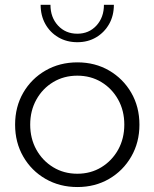

<svg xmlns="http://www.w3.org/2000/svg" viewBox="-20 -752 629 782"><path d="M443.8 -732.4Q443.8 -688.5 424.6 -654.3Q405.3 -620.1 371.8 -600.1Q338.4 -580.1 294.9 -580.1Q251.5 -580.1 217.5 -600.1Q183.6 -620.1 164.6 -654.3Q145.5 -688.5 145.5 -732.4H185.5Q185.5 -681.2 216.3 -647.9Q247.1 -614.7 294.9 -614.7Q342.3 -614.7 372.8 -647.9Q403.3 -681.2 403.3 -732.4ZM295.4 9.8Q223.1 9.8 165.5 -23.4Q107.9 -56.6 74.7 -114.3Q41.5 -171.9 41.5 -244.1Q41.5 -316.9 74.7 -374.3Q107.9 -431.6 165.5 -464.8Q223.1 -498 295.4 -498Q367.2 -498 424.3 -464.8Q481.4 -431.6 514.6 -374.3Q547.9 -316.9 547.9 -244.1Q547.9 -171.9 514.6 -114.3Q481.4 -56.6 424.3 -23.4Q367.2 9.8 295.4 9.8ZM294.9 -44.4Q349.6 -44.4 392.8 -70.8Q436 -97.2 461.2 -142.3Q486.3 -187.5 486.3 -244.6Q486.3 -301.3 461.2 -346.4Q436 -391.6 392.8 -417.7Q349.6 -443.8 294.9 -443.8Q240.2 -443.8 196.8 -417.7Q153.3 -391.6 128.2 -346.4Q103 -301.3 103 -244.6Q103 -187.5 128.2 -142.3Q153.3 -97.2 196.8 -70.8Q240.2 -44.4 294.9 -44.4Z"/></svg>

Font: Kumbh Sans Light
Style: Regular
Weight: 300
Version: Version 1.004